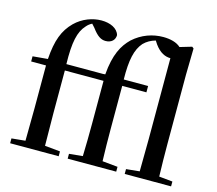

<svg xmlns="http://www.w3.org/2000/svg" viewBox="-114 -968 1258 1112"><g transform="rotate(15 515.5 -412.0)"><path d="M801 0H1000V-29L919 -37C917 -98 916 -172 916 -232V-647L919 -805L909 -813L838 -792C815 -814 776 -824 733 -824C670 -824 606 -802 554 -755C508 -710 474 -650 464 -528L451 -527H231C228 -659 243 -724 282 -766C292 -778 303 -786 315 -792L333 -772C364 -730 387 -715 415 -715C450 -715 471 -736 471 -765C460 -804 415 -824 363 -824C310 -824 251 -803 206 -759C153 -706 128 -642 120 -528L30 -520V-489H119V-232L117 -37L35 -29V0H326V-29L234 -38L232 -232V-489H464V-232C464 -167 463 -102 461 -37L380 -29V0H671V-29L579 -38C577 -103 576 -168 576 -232V-489H721V-527H575C573 -644 588 -710 626 -753C646 -773 668 -785 696 -793L709 -773C740 -730 773 -716 804 -716V-232L802 -37L722 -29V0Z"/></g></svg>

Font: Noto Serif SC SemiBold
Style: Regular
Weight: 600
Designer: Ryoko NISHIZUKA 西塚涼子 (kana & ideographs); Frank Grießhammer (Latin, Greek & Cyrillic); Wenlong ZHANG 张文龙 (bopomofo); San
Foundry: Adobe
Version: Version 2.001;hotconv 1.1.0;makeotfexe 2.6.0